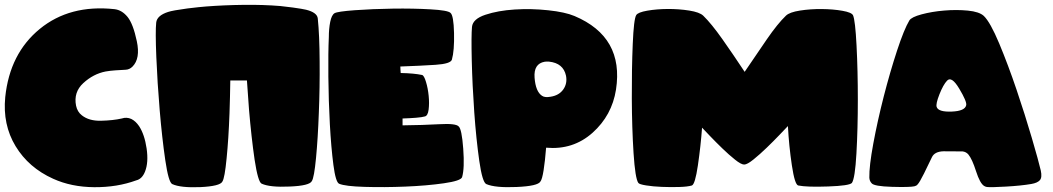

<svg xmlns="http://www.w3.org/2000/svg" viewBox="-20 -786 4422 806"><path d="M506.8 -493.2Q485.4 -492.2 464.1 -490.7Q442.9 -489.3 422.9 -485.8Q371.6 -475.6 329.8 -437.3Q288.1 -398.9 299.3 -342.3Q304.7 -316.4 323.7 -301.8Q354 -277.8 404.3 -279.1Q454.6 -280.3 491.2 -288.6Q511.7 -295.4 531.2 -286.6Q549.3 -277.8 564 -256.3Q586.9 -221.2 595.5 -162.6Q604 -104 588.9 -65.9Q576.7 -34.7 551.8 -28.8Q471.7 0.5 375.5 -0.2Q279.3 -1 203.1 -35.6Q100.1 -82 45.4 -172.4Q-9.3 -262.7 2 -378.4Q21 -561.5 147 -664.6Q272.9 -767.6 460.4 -747.6Q491.7 -744.1 515.6 -714.8Q539.1 -685.5 554.4 -612.8Q569.8 -540 536.1 -506.3Q523.4 -493.7 506.8 -493.2Z M1314 -708.5Q1311.5 -733.4 1265.1 -745.1Q1251.5 -748.5 1209.5 -754.4Q1172.9 -759.3 1156.7 -760.7Q1085.4 -766.6 1002.4 -765.6Q919.9 -764.6 845.2 -758.8Q834 -757.8 813.5 -755.9Q789.6 -753.4 766.6 -750.5Q704.6 -742.2 685.5 -735.8Q638.7 -720.7 635.7 -690.9Q631.8 -654.8 636.2 -546.9Q640.6 -439.5 650.4 -323.2Q660.2 -207 673.8 -113.8Q687.5 -20.5 703.1 -13.2Q737.8 2.9 820.8 -0.5Q904.3 -4.4 913.6 -23.9Q923.3 -38.6 931.2 -120.6Q939.5 -202.6 943.4 -309.6Q945.8 -377.9 946.8 -448.2H1016.6Q1020.5 -387.2 1025.4 -325.2Q1035.2 -209.5 1048.8 -115.7Q1063 -22.5 1078.1 -15.1Q1112.8 1 1196.3 -2.9Q1279.8 -6.3 1289.1 -25.9Q1298.8 -40.5 1306.6 -122.6Q1314.5 -205.1 1318.4 -311.5Q1322.8 -418.5 1321.8 -528.3Q1321.3 -638.2 1314 -708.5Z M1669.9 -259.8Q1755.4 -260.7 1824.2 -264.6Q1893.1 -268.6 1905.3 -255.4Q1918.5 -244.6 1924.6 -162.1Q1930.7 -79.6 1919.9 -42.5Q1915 -26.9 1843.3 -16.6Q1771.5 -6.3 1682.1 -2.7Q1592.8 1 1510.7 -1.5Q1428.7 -3.9 1403.8 -14.6Q1389.2 -20.5 1379.6 -93.5Q1370.1 -166.5 1364.7 -264.4Q1359.4 -362.3 1358.4 -464.1Q1357.4 -565.9 1360.4 -629.9Q1360.4 -665 1366.2 -694.1Q1372.1 -723.1 1384.3 -730.5Q1396.5 -737.8 1470.2 -743.2Q1543.9 -748.5 1629.4 -749.8Q1714.8 -751 1787.6 -746.8Q1860.4 -742.7 1871.1 -731.9Q1884.3 -721.2 1886 -647.2Q1887.7 -573.2 1877 -535.6Q1871.6 -518.1 1808.3 -513.9Q1745.1 -509.8 1660.6 -506.8Q1660.6 -501 1661.1 -493.2Q1661.6 -485.4 1662.1 -479.5Q1717.3 -478.5 1752 -471.2Q1760.3 -468.8 1768.3 -442.1Q1776.4 -415.5 1779.5 -384Q1782.7 -352.5 1779.3 -325.7Q1775.9 -298.8 1762.2 -296.9Q1752.4 -293.9 1726.8 -291.7Q1701.2 -289.6 1669.9 -288.6Q1669.9 -282.2 1669.9 -273.9Q1669.9 -265.6 1669.9 -259.8Z M2565.9 -409.7Q2548.8 -301.3 2467.3 -228.5Q2385.7 -155.8 2272.5 -166Q2268.1 -109.9 2262 -71.3Q2255.9 -32.7 2248.5 -23.9Q2238.3 -4.9 2148.4 -1Q2058.6 2.9 2021.5 -13.2Q2004.9 -20.5 1991.9 -111.1Q1979 -201.7 1970.9 -314.9Q1962.9 -428.2 1960.4 -533Q1958 -637.7 1961.4 -673.3Q1964.8 -706.5 2017.8 -724.1Q2070.8 -741.7 2140.6 -746.1Q2210.4 -750.5 2281.2 -742.9Q2352.1 -735.4 2391.6 -718.8Q2600.1 -630.9 2565.9 -409.7ZM2356 -468.3Q2344.7 -521 2284.7 -527.3Q2273.4 -527.8 2266.6 -526.9Q2219.7 -518.6 2224.1 -460Q2228.5 -401.4 2255.4 -383.8Q2267.1 -375.5 2291 -379.9Q2326.7 -385.3 2344.5 -410.4Q2362.3 -435.5 2356 -468.3Z M3106 -484.4Q3154.3 -556.2 3199.5 -621.6Q3244.6 -687 3279.3 -720.2Q3294.4 -734.9 3338.4 -741.7Q3382.3 -748.5 3429.9 -748Q3477.5 -747.6 3516.4 -740.7Q3555.2 -733.9 3561 -721.7Q3570.3 -700.2 3575.7 -595Q3581.1 -489.7 3581.1 -367.7Q3581.1 -245.6 3575.2 -141.4Q3569.3 -37.1 3556.2 -18.1Q3545.9 -6.3 3456.5 -3.2Q3367.2 0 3331.1 -7.3Q3316.4 -10.3 3304.2 -91.8Q3292 -173.3 3287.6 -256.8Q3277.8 -246.6 3252.7 -220.2Q3227.5 -193.8 3198.7 -166Q3169.9 -138.2 3143.3 -116.7Q3116.7 -95.2 3104 -95.2Q3091.3 -95.2 3065.7 -115.7Q3040 -136.2 3012.5 -162.8Q2984.9 -189.5 2960.7 -214.8Q2936.5 -240.2 2927.2 -250Q2921.4 -171.9 2909.7 -91.8Q2897.9 -11.7 2884.3 -7.3Q2866.2 -2 2830.6 -1Q2794.9 0 2758.3 -1.5Q2721.7 -2.9 2692.6 -7.6Q2663.6 -12.2 2659.7 -18.1Q2646.5 -36.6 2639.6 -143.1Q2632.8 -249.5 2632.3 -372.8Q2631.8 -496.1 2636.2 -601.3Q2640.6 -706.5 2650.9 -722.7Q2658.2 -734.4 2697.3 -741.2Q2736.3 -748 2783.2 -748.3Q2830.1 -748.5 2873.3 -741.7Q2916.5 -734.9 2932.1 -720.2Q2966.3 -687 3012.5 -621.6Q3058.6 -556.2 3106 -484.4Z M3639.2 -16.6Q3629.9 -26.4 3629.4 -40.5Q3628.4 -87.9 3646 -183.1Q3663.6 -278.3 3689.9 -381.1Q3716.3 -483.9 3745.8 -573.7Q3775.4 -663.6 3797.4 -700.2Q3806.2 -714.4 3848.9 -725.8Q3891.6 -737.3 3943.4 -741.7Q3995.1 -746.1 4043 -741.5Q4090.8 -736.8 4109.9 -719.2Q4137.2 -692.9 4174.6 -603.5Q4211.9 -514.2 4247.6 -408.9Q4283.2 -303.7 4311.5 -207Q4339.8 -110.4 4349.1 -70.3Q4355.5 -41 4345.2 -29.5Q4335 -18.1 4309.6 -13.7Q4266.6 -6.3 4202.9 -2.7Q4139.2 1 4123 -1Q4116.7 -2 4111.3 -5.4Q4093.8 -16.1 4077.4 -67.1Q4061 -118.2 4045.4 -137.2Q4036.1 -148.4 4021 -150.4L3940.9 -150.9Q3903.3 -149.9 3892.1 -126Q3877.4 -95.2 3858.9 -57.6Q3840.3 -20 3831.5 -11.2Q3827.1 -5.9 3818.4 -3.9Q3798.3 0.5 3723.9 -1.7Q3649.4 -3.9 3639.2 -16.6ZM3955.6 -447.3Q3939.5 -430.2 3923.6 -389.9Q3907.7 -349.6 3912.1 -336.9Q3919.4 -315.4 3975.3 -317.6Q4031.2 -319.8 4036.1 -344.7Q4039.1 -359.9 4006.8 -413.8Q3974.6 -467.8 3955.6 -447.3Z"/></svg>

Font: ARCO
Style: Regular
Weight: 700
Designer: Rafael Olivo Díaz, Denis Ignatov
Foundry: Rafael Olivo Díaz
Version: Version 1.10 March 1, 2019